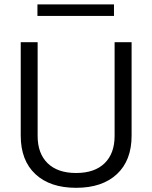

<svg xmlns="http://www.w3.org/2000/svg" viewBox="-20 -874 713 899"><path d="M516.6 -676.3H596.2V-238.8Q596.2 -122.6 527.3 -58.6Q458.5 5.4 336.4 5.4Q214.4 5.4 145.8 -58.6Q77.1 -122.6 77.1 -238.8V-676.3H156.2V-237.3Q156.2 -155.3 203.1 -109.6Q250 -64 336.4 -64Q422.9 -64 469.7 -109.6Q516.6 -155.3 516.6 -237.3ZM513.7 -853.5V-799.3H155.3V-853.5Z"/></svg>

Font: Estedad-FD Regular
Style: FD-Regular
Weight: 400
Designer: Amin Abedi
Version: Version 7.3